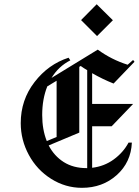

<svg xmlns="http://www.w3.org/2000/svg" viewBox="-20 -876 658 910"><path d="M364.2 -780.8 438.3 -855.8 515 -780 440 -705ZM443.3 -640.8Q508.3 -593.3 585 -569.2L610.8 -591.7L617.5 -583.3L518.3 -480Q465.8 -500.8 416.7 -529.2Q416.7 -505 416.7 -456.2Q416.7 -407.5 416.7 -383.3H610.8L509.2 -277.5H416.7Q416.7 -245 416.7 -179.2Q416.7 -113.3 416.7 -80.8Q474.2 -87.5 519.2 -120.4Q564.2 -153.3 589.2 -200H605Q600.8 -106.7 533.3 -46.2Q465.8 14.2 368.3 14.2Q290 14.2 222.5 -28.3Q155 -70.8 116.7 -141.7Q78.3 -212.5 78.3 -292.5Q78.3 -402.5 143.8 -487.1Q209.2 -571.7 305 -602.5L313.3 -590Q257.5 -561.7 224.2 -506.7L443.3 -640.8ZM201.7 -207.5 248.3 -226.7Q248.3 -271.7 248.3 -360.4Q248.3 -449.2 248.3 -493.3L204.2 -466.7Q180 -406.7 180 -330.8Q180 -261.7 201.7 -207.5ZM210.8 -186.7Q236.7 -136.7 282.1 -107.9Q327.5 -79.2 390 -79.2Q391.7 -79.2 393.3 -79.2Q393.3 -156.7 393.3 -311.2Q393.3 -465.8 393.3 -543.3Q377.5 -552.5 362.5 -563.3L355.8 -559.2V-247.5Z"/></svg>

Font: Chomsky
Style: Regular
Weight: 400
Version: Version 2.3